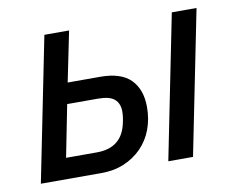

<svg xmlns="http://www.w3.org/2000/svg" viewBox="-63 -599 841 681"><g transform="rotate(-10 358.0 -259.0)"><path d="M136 -518H225L188 -337H305Q380 -337 415 -301.5Q450 -266 450 -203Q450 -159 436 -122Q422 -85 395.5 -58Q369 -31 332.5 -15.5Q296 0 251 0H32ZM247 -75Q336 -75 355 -158Q361 -183 361 -202Q361 -231 343.5 -246.5Q326 -262 284 -262H173L136 -75ZM595 -518H684L580 0H491Z"/></g></svg>

Font: IBM Plex Sans Text
Style: Italic
Weight: 450
Italic angle: -11°
Designer: Mike Abbink, Paul van der Laan, Pieter van Rosmalen
Foundry: Bold Monday
Version: Version 3.005